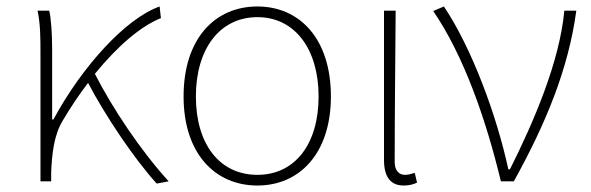

<svg xmlns="http://www.w3.org/2000/svg" viewBox="-20 -560 1824 593"><path d="M464 7 501 0C414 -95 326 -228 273 -332C344 -419 416 -480 477 -504L473 -540C368 -503 233 -354 145 -191H141V-409C141 -453 138 -503 132 -527H96C105 -486 105 -438 105 -396V0H138V-24C140 -85 147 -144 174 -188C199 -230 225 -269 252 -304C305 -203 394 -70 464 7Z M775 13C905 13 1002 -86 1002 -262C1002 -441 905 -540 775 -540C644 -540 547 -441 547 -262C547 -86 644 13 775 13ZM775 -20C658 -20 585 -115 585 -262C585 -408 658 -507 775 -507C891 -507 964 -408 964 -262C964 -115 891 -20 775 -20Z M1227 13C1245 13 1258 9 1268 4L1261 -26C1248 -22 1240 -20 1230 -20C1213 -20 1199 -33 1199 -59C1199 -217 1201 -368 1202 -527H1166V-66C1166 -10 1189 13 1227 13Z M1527 0H1567C1666 -179 1735 -345 1760 -527H1723C1708 -368 1629 -185 1555 -37H1550C1514 -204 1437 -412 1351 -540L1318 -526C1413 -387 1481 -191 1527 0Z"/></svg>

Font: Noto Sans CJK SC Thin
Style: Regular
Weight: 100
Designer: Ryoko NISHIZUKA 西塚涼子 (kana, bopomofo & ideographs); Paul D. Hunt (Latin, Greek & Cyrillic); Sandoll Communications 산돌커뮤니
Foundry: Adobe
Version: Version 2.004;hotconv 1.0.118;makeotfexe 2.5.65603